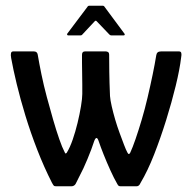

<svg xmlns="http://www.w3.org/2000/svg" viewBox="-20 -652 673 672"><path d="M162 -12Q134 -67 110.5 -127.5Q87 -188 69 -247Q51 -306 38.5 -358Q26 -410 19 -449Q17 -460 18.5 -466Q20 -472 26 -472H99Q110 -472 112 -461Q117 -431 125 -392Q133 -353 144 -312Q155 -271 166 -233Q177 -195 187.5 -165Q198 -135 206 -120Q208 -114 210.5 -115Q213 -116 214 -118Q225 -136 234.5 -163.5Q244 -191 251.5 -222Q259 -253 263.5 -280.5Q268 -308 268 -323Q268 -337 268 -356.5Q268 -376 267.5 -395.5Q267 -415 267 -432.5Q267 -450 267 -460Q267 -472 277 -472H351Q355 -472 358.5 -469.5Q362 -467 362 -461Q362 -437 362.5 -400.5Q363 -364 365 -316Q366 -302 371 -280Q376 -258 383 -234Q390 -210 398.5 -187Q407 -164 414 -145.5Q421 -127 426 -118Q431 -108 436 -118Q444 -135 454.5 -165.5Q465 -196 476 -233Q487 -270 496.5 -310.5Q506 -351 514 -389.5Q522 -428 527 -459Q529 -472 543 -472H607Q613 -472 614.5 -466.5Q616 -461 614 -451Q609 -409 595 -351.5Q581 -294 561.5 -231.5Q542 -169 519.5 -111.5Q497 -54 472 -12Q469 -5 465.5 -2.5Q462 0 458 0H403Q398 0 395.5 -1.5Q393 -3 390 -9Q379 -28 366.5 -55.5Q354 -83 343 -110.5Q332 -138 325 -159Q318 -179 310 -159Q306 -146 299.5 -129Q293 -112 286 -95Q279 -78 272 -63Q265 -49 257.5 -34Q250 -19 245 -9Q243 -5 239 -2.5Q235 0 230 0H178Q171 0 169 -1.5Q167 -3 162 -12ZM219 -528Q216 -528 215 -530.5Q214 -533 216 -535L286 -628Q288 -632 293 -632H339Q344 -632 346 -628L415 -535Q417 -533 416.5 -530.5Q416 -528 412 -528H370Q366 -528 363 -531L319 -577Q315 -582 311 -577L268 -531Q266 -528 261 -528Z"/></svg>

Font: Glory Medium
Style: Regular
Weight: 500
Designer: Robert Leuschke
Foundry: Robert Leuschke
Version: Version 1.011